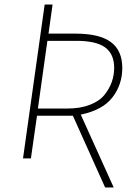

<svg xmlns="http://www.w3.org/2000/svg" viewBox="-20 -702 618 851"><path d="M522 -401Q522 -327 478.5 -270.5Q435 -214 338 -194L484 129H446L303 -189H144L117 0H82L178 -682H213L195 -553H314Q421 -553 471.5 -515.5Q522 -478 522 -401ZM148 -221H279Q336 -221 378.5 -237.5Q421 -254 443 -281.5Q465 -309 475.5 -339Q486 -369 486 -402Q486 -462 446.5 -491.5Q407 -521 318 -521H190Z"/></svg>

Font: Fira Sans UltraLight
Style: Italic
Weight: 200
Italic angle: -8°
Designer: Carrois Corporate & Edenspiekermann AG
Foundry: Carrois Corporate GbR & Edenspiekermann AG
Version: Version 4.203;PS 004.203;hotconv 1.0.88;makeotf.lib2.5.64775